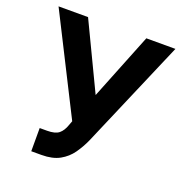

<svg xmlns="http://www.w3.org/2000/svg" viewBox="-131 -845 934 973"><g transform="rotate(20 335.5 -358.5)"><path d="M141.7 9.9V-115.1H181.1Q225.1 -115.1 245 -131.4Q264.9 -147.7 275.9 -180L284.8 -203.8L20.6 -727.3H179.7L350.9 -369.3L494 -727.3H650.9L400.2 -142.8Q382.1 -102.3 357.4 -67.5Q332.7 -32.7 294.4 -11.4Q256 9.9 196.4 9.9Z"/></g></svg>

Font: Inter Zeller
Style: Bold
Weight: 700
Designer: Rasmus Andersson; Joe Bland
Foundry: zeller
Version: Version 3.015;git-dec3a8cb1